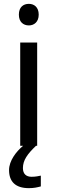

<svg xmlns="http://www.w3.org/2000/svg" viewBox="-20 -757 298 997"><path d="M130 -737C101 -737 78 -720 78 -681C78 -643 101 -625 130 -625C157 -625 181 -643 181 -681C181 -720 157 -737 130 -737ZM99 116C99 75 122 43 167 0H173V-536H85V0H100C64 30 27 78 27 126C27 185 59 220 130 220C156 220 173 216 192 211V155C181 157 166 161 144 161C116 161 99 146 99 116Z"/></svg>

Font: Noto Sans Mahajani
Style: Regular
Weight: 400
Designer: Monotype Design Team
Foundry: Monotype Imaging Inc.
Version: Version 2.003